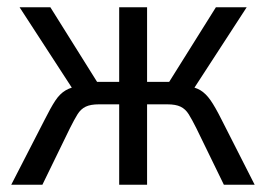

<svg xmlns="http://www.w3.org/2000/svg" viewBox="-20 -510 735 530"><path d="M11 0 103 -179Q120 -213 132.5 -232Q145 -251 161 -260.5Q177 -270 204 -274L188 -253L34 -490H119L248 -284H309V-490H386V-284H447L576 -490H661L507 -253L491 -274Q518 -270 533 -261Q548 -252 561 -233.5Q574 -215 592 -179L683 0H598L522 -156Q510 -180 501 -194.5Q492 -209 478.5 -215.5Q465 -222 442 -222H386V0H309V-222H253Q230 -222 216.5 -215.5Q203 -209 194 -194.5Q185 -180 173 -156L97 0Z"/></svg>

Font: Nunito Sans 10pt Condensed
Style: Regular
Weight: 400
Width: 3
Designer: Vernon Adams
Foundry: Vernon Adams
Version: Version 3.101;gftools[0.9.27]